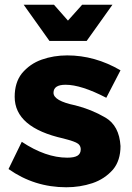

<svg xmlns="http://www.w3.org/2000/svg" viewBox="-20 -783 557 811"><path d="M260 8Q125 8 16 -69L72 -184Q173 -117 264 -117Q294 -117 307.5 -125.5Q321 -134 321 -152Q321 -172 301 -181Q281 -190 248 -198Q42 -244 42 -374Q42 -434 72 -472.5Q106 -513.5 156.2 -531.2Q206.5 -549 264 -549Q381 -549 489 -486L429 -370Q323 -425 257 -425Q206 -425 206 -391Q206 -357 298 -338Q366 -321 425 -286.5Q484 -252 489 -166Q489 -105 457.5 -67Q422 -26.5 370 -9.2Q318 8 260 8ZM346 -610H189L80 -763H208L267 -696L327 -763H455Z"/></svg>

Font: Argentum Novus
Style: Bold
Weight: 700
Designer: Julieta Ulanovsky (font) & Cristiano Sobral (main changes)
Foundry: Julieta Ulanovsky (font) & Cristiano Sobral (main changes)
Version: Version 3.00;November 27, 2020;FontCreator 13.0.0.2655 64-bi